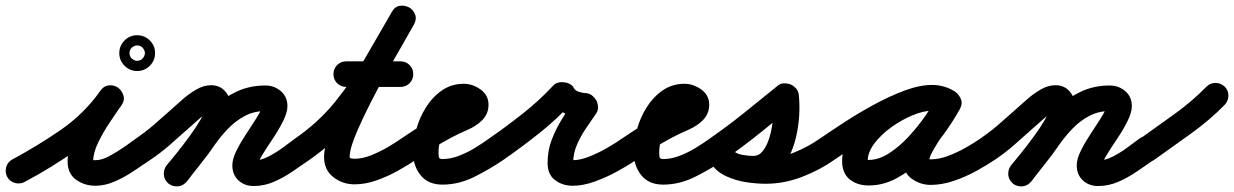

<svg xmlns="http://www.w3.org/2000/svg" viewBox="-65 -601 4345 676"><path d="M-40 21Q-48 5 -43 -13Q-38 -31 -21 -40Q65 -86 148 -143Q231 -200 288 -281Q301 -299 319 -300.5Q337 -302 351 -292Q364 -282 369.5 -265Q375 -248 362 -230Q346 -206 322.5 -171.5Q299 -137 281 -100Q263 -63 263 -33Q263 -31 260.5 -35Q258 -39 259 -38Q263 -37 271 -37Q293 -37 320 -51.5Q347 -66 373 -84Q399 -102 415 -114Q415 -114 415 -114Q415 -114 415 -114Q430 -125 448.5 -121.5Q467 -118 478 -103Q489 -88 485.5 -69.5Q482 -51 467 -40Q440 -22 407.5 0Q375 22 340 37.5Q305 53 271 53Q232 53 202.5 31.5Q173 10 173 -33Q173 -75 192 -119.5Q211 -164 238 -205.5Q265 -247 288 -280Q300 -299 318 -300Q336 -301 350 -291Q364 -282 369.5 -264.5Q375 -247 362 -229Q298 -139 207.5 -75Q117 -11 21 40Q5 48 -13 43Q-31 38 -40 21ZM414 -441Q410 -440 406 -438Q392 -431 391 -416Q391 -415 391 -414Q391 -413 391 -412Q392 -397 406 -390Q410 -388 414 -387Q416 -387 417 -387Q418 -387 418 -387Q419 -387 420 -387Q435 -388 442 -402Q444 -406 445 -410Q445 -412 445 -413Q445 -414 445 -414Q445 -414 445 -415Q445 -416 445 -418Q444 -422 442 -426Q435 -440 420 -441Q419 -441 418 -441Q418 -441 417 -441Q416 -441 414 -441ZM355 -414Q355 -440 373.5 -458.5Q392 -477 418 -477Q444 -477 462.5 -458.5Q481 -440 481 -414Q481 -388 462.5 -369.5Q444 -351 418 -351Q392 -351 373.5 -369.5Q355 -388 355 -414Z M404 -51Q393 -67 396.5 -85Q400 -103 415 -114Q447 -136 476 -161Q505 -186 534 -212Q552 -228 575.5 -249Q599 -270 625.5 -285.5Q652 -301 678 -301Q710 -301 729 -278Q748 -255 748 -224Q748 -195 731 -159.5Q714 -124 688.5 -87.5Q663 -51 637 -18.5Q611 14 593 38Q593 38 593 38Q593 38 593 38Q581 52 562.5 54.5Q544 57 529 46Q515 34 512.5 15.5Q510 -3 521 -18Q533 -32 555.5 -60Q578 -88 601.5 -120Q625 -152 641.5 -180.5Q658 -209 658 -224Q658 -225 659 -224Q662 -216 670 -213Q672 -212 676 -211.5Q680 -211 678 -211Q674 -211 662.5 -203Q651 -195 637 -183Q623 -171 611 -160Q599 -149 594 -145Q563 -117 532 -90Q501 -63 467 -40Q451 -29 433 -32.5Q415 -36 404 -51ZM592 38Q581 53 562.5 55Q544 57 529 45Q514 34 512 15.5Q510 -3 522 -18Q546 -48 570.5 -78.5Q595 -109 617 -141Q647 -185 684.5 -221Q722 -257 768 -278.5Q814 -300 869 -300Q901 -300 924 -280Q947 -260 947 -227Q947 -205 931.5 -174Q916 -143 895 -112Q874 -81 858.5 -55.5Q843 -30 843 -19Q843 -19 843 -19Q840 -31 828 -36Q827 -36 828 -36Q853 -36 879.5 -49.5Q906 -63 930.5 -81Q955 -99 975 -114Q990 -124 1008.5 -121Q1027 -118 1038 -103Q1048 -88 1045 -69.5Q1042 -51 1027 -40Q998 -20 966 2Q934 24 899.5 39Q865 54 828 54Q796 54 774.5 34Q753 14 753 -19Q753 -42 768.5 -72.5Q784 -103 805 -134.5Q826 -166 841.5 -191Q857 -216 857 -227Q857 -229 857.5 -226Q858 -223 858 -221Q861 -213 869 -210Q869 -210 869 -210Q830 -210 797.5 -193Q765 -176 738.5 -148.5Q712 -121 691 -91Q668 -57 642.5 -25.5Q617 6 592 38Q592 38 592 38Q592 38 592 38Z M1027 -40Q1011 -29 993 -32.5Q975 -36 964 -51Q953 -67 956.5 -85Q960 -103 975 -114Q1056 -170 1114 -241.5Q1172 -313 1219 -393.5Q1266 -474 1314 -558Q1325 -578 1342.5 -580.5Q1360 -583 1375 -575Q1390 -567 1396.5 -550Q1403 -533 1392 -514Q1381 -494 1360.5 -458.5Q1340 -423 1314.5 -378Q1289 -333 1263 -284Q1237 -235 1215 -189Q1193 -143 1179.5 -106.5Q1166 -70 1166 -48Q1166 -44 1173 -43Q1180 -42 1183 -42Q1211 -42 1241 -54Q1271 -66 1299.5 -82.5Q1328 -99 1349 -114Q1364 -125 1382.5 -121.5Q1401 -118 1412 -103Q1423 -88 1419.5 -69.5Q1416 -51 1401 -40Q1371 -19 1334.5 1Q1298 21 1259.5 34.5Q1221 48 1183 48Q1141 48 1108.5 22.5Q1076 -3 1076 -48Q1076 -83 1095 -135.5Q1114 -188 1143.5 -248.5Q1173 -309 1206 -368.5Q1239 -428 1268 -478Q1297 -528 1314 -558Q1325 -578 1342.5 -580.5Q1360 -583 1375 -575Q1390 -567 1396.5 -550Q1403 -533 1392 -514Q1341 -423 1290 -337.5Q1239 -252 1176.5 -176.5Q1114 -101 1027 -40Q1027 -40 1027 -40Q1027 -40 1027 -40ZM1154 -295Q1135 -295 1122 -308Q1109 -321 1109 -340Q1109 -359 1122 -372Q1135 -385 1154 -385Q1202 -385 1249.5 -385Q1297 -385 1345 -385Q1345 -385 1345 -385Q1345 -385 1345 -385Q1364 -385 1377 -372Q1390 -359 1390 -340Q1390 -321 1377 -308Q1364 -295 1345 -295Q1297 -295 1249.5 -295Q1202 -295 1154 -295Q1154 -295 1154 -295Q1154 -295 1154 -295Z M1401 -40Q1385 -29 1367 -32.5Q1349 -36 1338 -51Q1327 -67 1330.5 -85Q1334 -103 1349 -114Q1394 -145 1440 -172Q1486 -199 1535 -223Q1538 -224 1546 -229Q1554 -234 1561 -237.5Q1568 -241 1567 -239Q1566 -237 1565.5 -234Q1565 -231 1565 -232Q1565 -232 1565 -230.5Q1565 -229 1566 -226Q1568 -218 1571 -217Q1574 -216 1568 -216Q1546 -216 1529.5 -199.5Q1513 -183 1501.5 -158.5Q1490 -134 1484.5 -108.5Q1479 -83 1479 -66Q1479 -56 1480 -48.5Q1481 -41 1493 -41Q1521 -41 1551 -52.5Q1581 -64 1608.5 -81Q1636 -98 1658 -114Q1673 -125 1691.5 -121.5Q1710 -118 1721 -103Q1732 -88 1728.5 -69.5Q1725 -51 1710 -40Q1664 -8 1607.5 20.5Q1551 49 1493 49Q1442 49 1415.5 15.5Q1389 -18 1389 -66Q1389 -103 1400.5 -145Q1412 -187 1435 -223.5Q1458 -260 1491.5 -283Q1525 -306 1568 -306Q1599 -306 1627 -286Q1655 -266 1655 -232Q1655 -201 1633 -178Q1612 -157 1580.5 -143.5Q1549 -130 1523 -116Q1491 -99 1460.5 -80Q1430 -61 1401 -40Q1401 -40 1401 -40Q1401 -40 1401 -40Z M1710 -40Q1694 -29 1676 -32.5Q1658 -36 1647 -51Q1636 -67 1639.5 -85Q1643 -103 1658 -114Q1716 -154 1775.5 -201Q1835 -248 1883 -300Q1889 -307 1900 -310Q1911 -313 1922 -311Q1933 -310 1942.5 -304.5Q1952 -299 1956 -290Q1961 -281 1975.5 -277Q1990 -273 1999 -273Q2011 -272 2020 -264.5Q2029 -257 2035 -247Q2040 -236 2040.5 -224.5Q2041 -213 2035 -203Q2017 -177 1998 -149Q1979 -121 1966 -90.5Q1953 -60 1953 -27Q1953 -25 1952 -28Q1951 -31 1950 -32Q1947 -36 1944 -37Q1941 -38 1947 -37Q1949 -37 1952 -37Q1978 -37 2010.5 -50Q2043 -63 2074 -81Q2105 -99 2126 -114Q2126 -114 2126 -114Q2126 -114 2126 -114Q2141 -124 2159.5 -121Q2178 -118 2189 -103Q2199 -88 2196 -69.5Q2193 -51 2178 -40Q2149 -20 2110 1.5Q2071 23 2029.5 38Q1988 53 1952 53Q1915 53 1889 33Q1863 13 1863 -27Q1863 -71 1877.5 -109Q1892 -147 1914 -182.5Q1936 -218 1959 -253Q1966 -262 1976.5 -252Q1987 -242 1995 -227Q2002 -211 2004 -196.5Q2006 -182 1995 -183Q1959 -185 1925.5 -201Q1892 -217 1876 -250Q1871 -259 1884.5 -261.5Q1898 -264 1915 -261Q1931 -259 1943.5 -253Q1956 -247 1949 -240Q1899 -184 1835.5 -133.5Q1772 -83 1710 -40Q1710 -40 1710 -40Q1710 -40 1710 -40Z M2178 -40Q2162 -29 2144 -32.5Q2126 -36 2115 -51Q2104 -67 2107.5 -85Q2111 -103 2126 -114Q2171 -145 2217 -172Q2263 -199 2312 -223Q2315 -224 2323 -229Q2331 -234 2338 -237.5Q2345 -241 2344 -239Q2343 -237 2342.5 -234Q2342 -231 2342 -232Q2342 -232 2342 -230.5Q2342 -229 2343 -226Q2345 -218 2348 -217Q2351 -216 2345 -216Q2323 -216 2306.5 -199.5Q2290 -183 2278.5 -158.5Q2267 -134 2261.5 -108.5Q2256 -83 2256 -66Q2256 -56 2257 -48.5Q2258 -41 2270 -41Q2298 -41 2328 -52.5Q2358 -64 2385.5 -81Q2413 -98 2435 -114Q2450 -125 2468.5 -121.5Q2487 -118 2498 -103Q2509 -88 2505.5 -69.5Q2502 -51 2487 -40Q2441 -8 2384.5 20.5Q2328 49 2270 49Q2219 49 2192.5 15.5Q2166 -18 2166 -66Q2166 -103 2177.5 -145Q2189 -187 2212 -223.5Q2235 -260 2268.5 -283Q2302 -306 2345 -306Q2376 -306 2404 -286Q2432 -266 2432 -232Q2432 -201 2410 -178Q2389 -157 2357.5 -143.5Q2326 -130 2300 -116Q2268 -99 2237.5 -80Q2207 -61 2178 -40Q2178 -40 2178 -40Q2178 -40 2178 -40Z M2424 -51Q2413 -67 2416.5 -85Q2420 -103 2435 -114Q2497 -157 2556 -204.5Q2615 -252 2673 -299Q2682 -307 2694 -307.5Q2706 -308 2718 -304Q2729 -299 2737 -290.5Q2745 -282 2747 -270Q2751 -238 2749 -197.5Q2747 -157 2737 -115.5Q2727 -74 2708 -39.5Q2689 -5 2659 16.5Q2629 38 2587 38Q2547 38 2505.5 24.5Q2464 11 2440 -23Q2427 -42 2432 -59Q2437 -76 2451 -86Q2465 -96 2483 -94.5Q2501 -93 2514 -75Q2523 -61 2545.5 -54.5Q2568 -48 2592.5 -46Q2617 -44 2631 -44Q2682 -44 2732 -64.5Q2782 -85 2823 -114Q2838 -124 2856.5 -121Q2875 -118 2886 -103Q2896 -88 2893 -69.5Q2890 -51 2875 -40Q2823 -3 2759.5 21.5Q2696 46 2631 46Q2599 46 2562.5 40.5Q2526 35 2493 20Q2460 5 2440 -23Q2427 -42 2432 -59Q2437 -76 2451 -86Q2465 -96 2483 -94.5Q2501 -93 2514 -75Q2524 -60 2547.5 -56Q2571 -52 2587 -52Q2607 -52 2620.5 -69Q2634 -86 2642.5 -112Q2651 -138 2654.5 -166.5Q2658 -195 2658.5 -220Q2659 -245 2657 -259Q2656 -270 2670.5 -270Q2685 -270 2702 -263Q2718 -257 2729 -247Q2740 -237 2731 -230Q2671 -181 2610.5 -132.5Q2550 -84 2487 -40Q2471 -29 2453 -32.5Q2435 -36 2424 -51Z M2812 -51Q2801 -67 2804.5 -85Q2808 -103 2823 -114Q2858 -138 2907 -170Q2956 -202 3011 -232Q3066 -262 3119.5 -282Q3173 -302 3217 -302Q3238 -302 3259 -296Q3280 -290 3298 -278Q3316 -265 3317.5 -247.5Q3319 -230 3310 -217Q3301 -203 3284.5 -197Q3268 -191 3249 -202Q3240 -207 3233.5 -209Q3227 -211 3215 -211Q3187 -211 3149 -195.5Q3111 -180 3074.5 -154Q3038 -128 3014 -96.5Q2990 -65 2990 -34Q2990 -29 2986 -34Q2982 -39 2986 -38Q2989 -38 2994 -38Q3029 -38 3065.5 -61.5Q3102 -85 3135 -121Q3168 -157 3194 -194.5Q3220 -232 3236 -260Q3246 -279 3264 -282.5Q3282 -286 3297 -277Q3311 -269 3318 -252.5Q3325 -236 3314 -216Q3306 -200 3288 -175Q3270 -150 3251.5 -122Q3233 -94 3219.5 -70Q3206 -46 3206 -32Q3206 -30 3205.5 -33.5Q3205 -37 3204 -39Q3200 -44 3203 -42Q3206 -40 3212 -40Q3241 -40 3273 -52Q3305 -64 3335 -81Q3365 -98 3388 -114Q3403 -125 3421.5 -121.5Q3440 -118 3451 -103Q3462 -88 3458.5 -69.5Q3455 -51 3440 -40Q3409 -19 3370.5 2Q3332 23 3291 36.5Q3250 50 3212 50Q3176 50 3146 29Q3116 8 3116 -32Q3116 -61 3129 -90.5Q3142 -120 3162 -149Q3182 -178 3202 -206Q3222 -234 3236 -260Q3246 -279 3264 -282.5Q3282 -286 3297 -277Q3311 -269 3318 -252.5Q3325 -236 3314 -216Q3292 -176 3258.5 -129.5Q3225 -83 3183 -41.5Q3141 0 3093 26Q3045 52 2994 52Q2953 52 2926.5 30.5Q2900 9 2900 -34Q2900 -75 2920.5 -113.5Q2941 -152 2974.5 -186Q3008 -220 3049.5 -246Q3091 -272 3134 -286.5Q3177 -301 3215 -301Q3258 -301 3295 -280Q3313 -269 3314.5 -251.5Q3316 -234 3306 -219Q3297 -204 3280 -198Q3263 -192 3246 -204Q3240 -209 3232 -210.5Q3224 -212 3217 -212Q3191 -212 3155.5 -199Q3120 -186 3080 -165.5Q3040 -145 3000.5 -121.5Q2961 -98 2928 -76Q2895 -54 2875 -40Q2859 -29 2841 -32.5Q2823 -36 2812 -51Z M3377 -51Q3366 -67 3369.5 -85Q3373 -103 3388 -114Q3420 -136 3449 -161Q3478 -186 3507 -212Q3525 -228 3548.5 -249Q3572 -270 3598.5 -285.5Q3625 -301 3651 -301Q3683 -301 3702 -278Q3721 -255 3721 -224Q3721 -195 3704 -159.5Q3687 -124 3661.5 -87.5Q3636 -51 3610 -18.5Q3584 14 3566 38Q3566 38 3566 38Q3566 38 3566 38Q3554 52 3535.5 54.5Q3517 57 3502 46Q3488 34 3485.5 15.5Q3483 -3 3494 -18Q3506 -32 3528.5 -60Q3551 -88 3574.5 -120Q3598 -152 3614.5 -180.5Q3631 -209 3631 -224Q3631 -225 3632 -224Q3635 -216 3643 -213Q3645 -212 3649 -211.5Q3653 -211 3651 -211Q3647 -211 3635.5 -203Q3624 -195 3610 -183Q3596 -171 3584 -160Q3572 -149 3567 -145Q3536 -117 3505 -90Q3474 -63 3440 -40Q3424 -29 3406 -32.5Q3388 -36 3377 -51ZM3565 38Q3554 53 3535.5 55Q3517 57 3502 45Q3487 34 3485 15.5Q3483 -3 3495 -18Q3519 -48 3543.5 -78.5Q3568 -109 3590 -141Q3620 -185 3657.5 -221Q3695 -257 3741 -278.5Q3787 -300 3842 -300Q3874 -300 3897 -280Q3920 -260 3920 -227Q3920 -205 3904.5 -174Q3889 -143 3868 -112Q3847 -81 3831.5 -55.5Q3816 -30 3816 -19Q3816 -19 3816 -19Q3813 -31 3801 -36Q3800 -36 3801 -36Q3826 -36 3852.5 -49.5Q3879 -63 3903.5 -81Q3928 -99 3948 -114Q3963 -124 3981.5 -121Q4000 -118 4011 -103Q4021 -88 4018 -69.5Q4015 -51 4000 -40Q3971 -20 3939 2Q3907 24 3872.5 39Q3838 54 3801 54Q3769 54 3747.5 34Q3726 14 3726 -19Q3726 -42 3741.5 -72.5Q3757 -103 3778 -134.5Q3799 -166 3814.5 -191Q3830 -216 3830 -227Q3830 -229 3830.5 -226Q3831 -223 3831 -221Q3834 -213 3842 -210Q3842 -210 3842 -210Q3803 -210 3770.5 -193Q3738 -176 3711.5 -148.5Q3685 -121 3664 -91Q3641 -57 3615.5 -25.5Q3590 6 3565 38Q3565 38 3565 38Q3565 38 3565 38Z M3937 -50Q3927 -65 3930 -83.5Q3933 -102 3948 -112Q4008 -155 4069.5 -199Q4131 -243 4183 -296Q4183 -296 4183 -296Q4183 -296 4183 -296Q4196 -309 4214.5 -309Q4233 -309 4247 -296Q4260 -283 4260 -264.5Q4260 -246 4247 -232Q4193 -177 4128 -130.5Q4063 -84 4000 -39Q3985 -28 3966.5 -31Q3948 -34 3937 -50Z"/></svg>

Font: FRB American Cursive Black
Style: Bold Italic
Weight: 900
Italic angle: -25°
Version: Version 2.0;Modular Font Editor K font №1